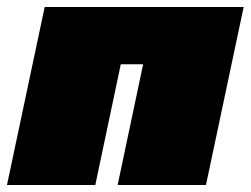

<svg xmlns="http://www.w3.org/2000/svg" viewBox="-24 -530 718 550"><path d="M-4 0 104 -510H674L566 0H313L386 -346H322L249 0Z"/></svg>

Font: Saira Expanded Black
Style: Italic
Weight: 900
Width: 7
Italic angle: -12°
Designer: Hector Gatti with collaboration of the Omnibus-Type team
Foundry: Omnibus-Type
Version: Version 1.101